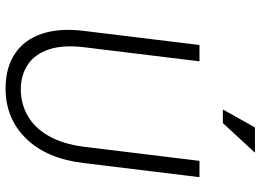

<svg xmlns="http://www.w3.org/2000/svg" viewBox="-146 -800 957 706"><g transform="rotate(90 333.0 -446.5)"><path d="M305 12Q229 12 177.5 -22Q126 -56 104 -120.5Q82 -185 93 -275L145 -701H205L153 -275Q144 -198 161.5 -146.5Q179 -95 217.5 -69.5Q256 -44 308 -44Q361 -44 405.5 -69.5Q450 -95 479.5 -146.5Q509 -198 519 -275L571 -701H631L579 -275Q563 -139 489 -63.5Q415 12 305 12ZM432 -787H382L448 -905H541Z"/></g></svg>

Font: Inclusive Sans Light
Style: Italic
Weight: 300
Italic angle: -7°
Designer: Olivia King
Foundry: Olivia King
Version: Version 2.004